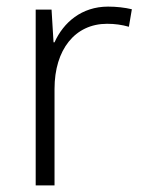

<svg xmlns="http://www.w3.org/2000/svg" viewBox="-20 -561 434 581"><path d="M307 -541C227 -541 172 -493 145 -433H142L136 -532H88V0H145V-292C145 -411 207 -489 304 -489C328 -489 349 -486 370 -480L379 -533C358 -538 333 -541 307 -541Z"/></svg>

Font: Noto Sans Sinhala UI Light
Style: Regular
Weight: 300
Designer: Jelle Bosma - Monotype Design Team
Foundry: Monotype Imaging Inc.
Version: Version 2.006